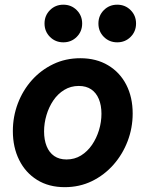

<svg xmlns="http://www.w3.org/2000/svg" viewBox="-20 -774 607 802"><path d="M250.5 7.8Q183.6 7.8 135 -22.5Q86.4 -52.7 60.1 -105.7Q33.7 -158.7 33.7 -226.6Q33.7 -286.6 54.4 -341.6Q75.2 -396.5 113 -439Q150.9 -481.4 202.4 -506.1Q253.9 -530.8 315.4 -530.8Q382.3 -530.8 431.6 -501.2Q481 -471.7 507.6 -419.7Q534.2 -367.7 534.2 -299.8Q534.2 -239.7 513.2 -184.6Q492.2 -129.4 453.9 -85.9Q415.5 -42.5 363.8 -17.3Q312 7.8 250.5 7.8ZM257.8 -107.9Q291.5 -107.9 318.4 -124.5Q345.2 -141.1 364.3 -168.9Q383.3 -196.8 393.6 -230.7Q403.8 -264.6 403.8 -298.8Q403.8 -334 392.8 -360.4Q381.8 -386.7 360.8 -400.9Q339.8 -415 309.1 -415Q275.4 -415 248.3 -398.4Q221.2 -381.8 202.6 -354.2Q184.1 -326.7 174.1 -293Q164.1 -259.3 164.1 -225.1Q164.1 -189.9 174.8 -163.3Q185.5 -136.7 206.5 -122.3Q227.5 -107.9 257.8 -107.9ZM469.7 -597.2Q436.5 -597.2 413.8 -619.9Q391.1 -642.6 391.1 -675.8Q391.1 -709 413.8 -731.7Q436.5 -754.4 469.7 -754.4Q502.9 -754.4 525.6 -731.7Q548.3 -709 548.3 -675.8Q548.3 -642.6 525.6 -619.9Q502.9 -597.2 469.7 -597.2ZM244.6 -597.2Q211.4 -597.2 188.7 -619.9Q166 -642.6 166 -675.8Q166 -709 188.7 -731.7Q211.4 -754.4 244.6 -754.4Q277.8 -754.4 300.5 -731.7Q323.2 -709 323.2 -675.8Q323.2 -642.6 300.5 -619.9Q277.8 -597.2 244.6 -597.2Z"/></svg>

Font: Reddit Sans
Style: Bold Italic
Weight: 700
Italic angle: -11.25°
Designer: Stephen Hutchings
Version: Version 1.013